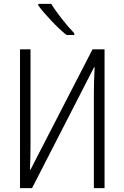

<svg xmlns="http://www.w3.org/2000/svg" viewBox="-20 -968 640 988"><path d="M83 -714H137V-223Q137 -160 134 -95H137L456 -714H518V0H463V-487Q463 -544 467 -622H464L145 0H83ZM177 -940V-948H244Q263 -916 298 -871.5Q333 -827 362 -797V-788H322Q286 -817 243 -862.5Q200 -908 177 -940Z"/></svg>

Font: Noto Sans Mono UI Light
Style: Regular
Weight: 300
Monospace: yes
Designer: Monotype Design team
Foundry: Monotype Imaging Inc.
Version: Version 1.000